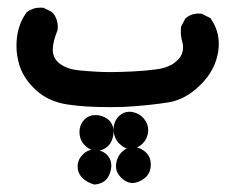

<svg xmlns="http://www.w3.org/2000/svg" viewBox="-20 -127 597 506"><path d="M198.7 279.8Q210.4 267.6 227.5 267.6Q231 267.6 234.4 268.1Q255.4 271 266.1 286.1Q273.4 296.4 273.4 309.6Q273.4 319.3 269 331.1Q263.2 346.7 250.5 353.5Q242.2 357.9 229 359.4Q210 354.5 197.3 342Q184.6 329.6 184.6 311.5Q184.6 293.5 198.7 279.8ZM285.6 310.5Q285.6 307.6 286.1 304.7Q288.6 285.2 302.7 272Q314.9 260.7 330.6 260.7Q346.2 260.7 358.9 270Q377.4 283.2 377.4 306.2Q377.4 331.5 358.9 344.2Q344.7 354.5 329.1 355.5Q312 354.5 297.9 339.8Q285.6 327.1 285.6 310.5ZM203.6 187Q214.8 176.3 231.4 176.3Q244.1 176.3 255.9 182.1Q266.1 187 272 195.3Q279.3 206.1 279.3 219.7Q279.3 223.6 278.8 228Q275.9 247.1 264.6 258.1Q253.4 269 233.4 271.5Q215.8 269 202.6 255.1Q189.5 241.2 189.5 220.9Q189.5 200.7 203.6 187ZM293.9 178.7Q305.7 167.5 320.8 167.5Q325.2 167.5 330.1 168.5Q350.1 172.9 361.3 188.5Q370.6 201.2 370.6 215.8Q370.6 219.2 370.1 222.2Q367.7 240.2 355 252.2Q342.3 264.2 323.2 266.6Q307.6 264.6 295.4 252.4L292.5 249.5Q279.3 234.4 279.3 213.6Q279.3 192.9 293.9 178.7ZM23.4 -6.3Q23.4 -57.1 49.3 -93.3L49.8 -94.2L50.8 -95.2Q66.4 -106.9 86.9 -106.9Q89.8 -106.9 94.7 -106.4L117.2 -95.2L118.2 -94.2Q132.3 -78.1 132.3 -55.7Q132.3 -52.2 131.8 -47.9Q119.1 -16.6 119.1 3.9Q119.1 27.8 138.7 41.7Q158.2 55.7 189.9 58.6Q236.8 63 272 63Q294.4 63 329.6 61.3Q364.7 59.6 392.6 55.7Q429.2 50.8 448.2 31.2Q462.4 17.6 462.4 -2.4Q462.4 -9.8 460.4 -16.6Q456.5 -30.3 456.5 -43.5Q456.5 -49.3 457 -56.2L468.3 -78.1L469.7 -79.1Q483.4 -91.3 503.9 -91.3Q506.8 -91.3 511.7 -90.8L534.7 -79.1L535.6 -77.6Q556.6 -47.4 556.6 -11.2Q556.6 -0.5 554.7 11.2Q546.4 59.6 507.6 97.4Q468.8 135.3 425.3 142.6Q370.6 151.4 304.7 154.8Q285.6 155.3 273.4 155.3Q233.4 155.3 207.5 153.6Q181.6 151.9 158.2 148.4Q108.9 141.1 75.7 111.3Q43 81.5 31.7 46.4Q23.4 21 23.4 -6.3Z"/></svg>

Font: Bakudai
Style: Bold
Weight: 700
Version: Version 1.48